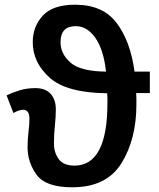

<svg xmlns="http://www.w3.org/2000/svg" viewBox="-20 -785 673 815"><path d="M301 -674Q350 -674 385 -624Q420 -574 430 -481Q322 -482 279.5 -519Q237 -556 237 -606Q237 -674 301 -674ZM299 -765Q204 -765 161.5 -718.5Q119 -672 119 -606Q119 -520 190.5 -455.5Q262 -391 435 -389Q436 -381 436 -368.5Q436 -356 436 -348Q436 -82 296 -82Q249 -82 229 -110Q209 -138 209 -175Q209 -215 213 -252Q217 -289 217 -321Q217 -362 195 -386.5Q173 -411 130 -411Q94 -411 63 -401.5Q32 -392 8 -380L37 -305Q44 -310 56 -314.5Q68 -319 78 -319Q105 -319 105 -281Q105 -258 101 -225.5Q97 -193 97 -160Q97 -96 135.5 -43Q174 10 287 10Q432 10 495.5 -92Q559 -194 559 -342Q559 -353 559 -367Q559 -381 558 -390H616V-481H551Q534 -609 475.5 -687Q417 -765 299 -765Z"/></svg>

Font: Noto Sans Display Medium
Style: Regular
Weight: 500
Designer: Monotype Design Team
Foundry: Monotype Imaging Inc.
Version: Version 1.900